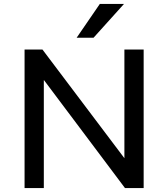

<svg xmlns="http://www.w3.org/2000/svg" viewBox="-20 -957 857 977"><path d="M105 0V-705H196L613 -152V-705H711V0H616L204 -549H203V0ZM370 -765 488 -937H611L456 -765Z"/></svg>

Font: Nunito Sans 7pt Medium
Style: Regular
Weight: 500
Designer: Vernon Adams
Foundry: Vernon Adams
Version: Version 3.101;gftools[0.9.27]